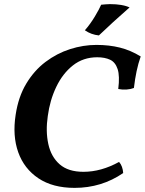

<svg xmlns="http://www.w3.org/2000/svg" viewBox="-20 -903 703 932"><path d="M663 -629Q651 -595 643 -557Q635 -519 630 -476Q595 -463 554 -471Q562 -534 551 -567.5Q540 -601 514.5 -613Q489 -625 452 -625Q384 -625 334 -585.5Q284 -546 253 -481Q222 -416 212 -340Q201 -266 214.5 -204Q228 -142 269.5 -105.5Q311 -69 385 -69Q471 -69 558 -117Q567 -107 572 -93Q577 -79 578 -63Q473 9 342 9Q236 9 166.5 -37.5Q97 -84 68.5 -164Q40 -244 56 -346Q69 -433 107.5 -497Q146 -561 201 -602.5Q256 -644 320 -664.5Q384 -685 448 -685Q510 -685 562 -672Q614 -659 663 -629ZM460 -731Q422 -735 392 -756Q419 -787 440.5 -823Q462 -859 471 -880Q482 -881 493 -882Q504 -883 514 -883Q574 -883 609 -867Q568 -831 529 -795.5Q490 -760 460 -731Z"/></svg>

Font: Vollkorn
Style: Bold Italic
Weight: 700
Italic angle: -11°
Designer: Friedrich Althausen
Foundry: Friedrich Althausen
Version: Version 5.000; ttfautohint (v1.8.3)